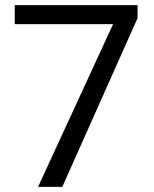

<svg xmlns="http://www.w3.org/2000/svg" viewBox="-20 -731 602 751"><path d="M518.1 -710.9H37.6V-636.7H422.4L128.9 0H223.6L518.1 -660.2Z"/></svg>

Font: Roboto
Style: Regular
Weight: 400
Designer: Google
Version: Version 2.137; 2017